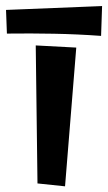

<svg xmlns="http://www.w3.org/2000/svg" viewBox="-60 -602 365 650"><path d="M198.2 -440.9 160.2 28.8 66.9 19 61 -448.2ZM285.6 -581.5 282.2 -480.5Q202.1 -486.3 122.8 -487.8Q43.5 -489.3 -36.6 -488.3L-39.6 -568.4Z"/></svg>

Font: Original Surfer
Style: Regular
Weight: 400
Designer: Astigmatic (AOETI)
Foundry: Astigmatic (AOETI)
Version: Version 1.001